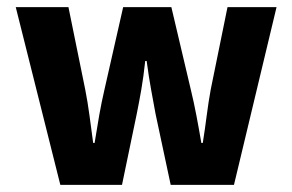

<svg xmlns="http://www.w3.org/2000/svg" viewBox="-20 -516 816 536"><path d="M148.4 0 24 -496H171.1L217.9 -266.2Q224.8 -231 229.7 -194.5Q234.6 -158.1 240.1 -116.9H244.1Q250.6 -158.1 257.1 -194.8Q263.6 -231.6 271.7 -266.2L323.8 -496H458.4L512.6 -266.2Q521.1 -231 528.1 -194.5Q535.1 -158.1 542.1 -116.9H546.1Q552.6 -158.1 557.2 -194.5Q561.9 -231 568.3 -266.2L615.1 -496H752L633.2 0H456.5L414.3 -197.8Q407.9 -231.9 401.7 -266.5Q395.4 -301.1 389.4 -345.8H385.4Q380.6 -301.1 374.6 -266.5Q368.6 -231.9 361.7 -197.8L320.6 0Z"/></svg>

Font: Source Sans 3 VF
Style: Regular
Weight: 200
Designer: Paul D. Hunt
Foundry: Adobe
Version: Version 3.046;hotconv 1.0.118;makeotfexe 2.5.65603